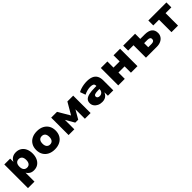

<svg xmlns="http://www.w3.org/2000/svg" viewBox="425 -2130 3924 3924"><g transform="rotate(-45 2387.5 -167.5)"><path d="M73 180V-504H242V-412H244Q267 -462 312 -488.5Q357 -515 416 -515Q486 -515 537 -481.5Q588 -448 615 -389Q642 -330 642 -252Q642 -177 616 -117.5Q590 -58 540 -23.5Q490 11 418 11Q362 11 322.5 -13.5Q283 -38 262 -76H261V180ZM358 -128Q405 -128 430.5 -160Q456 -192 456 -252Q456 -313 430.5 -344Q405 -375 358 -375Q311 -375 285 -344Q259 -313 259 -252Q259 -192 285.5 -160Q312 -128 358 -128Z M1024 11Q938 11 874.5 -21.5Q811 -54 776.5 -113.5Q742 -173 742 -252Q742 -332 776.5 -391Q811 -450 874.5 -482.5Q938 -515 1024 -515Q1110 -515 1173 -482.5Q1236 -450 1271 -391Q1306 -332 1306 -252Q1306 -173 1271.5 -113.5Q1237 -54 1173.5 -21.5Q1110 11 1024 11ZM1024 -130Q1071 -130 1097 -161.5Q1123 -193 1123 -252Q1123 -312 1097 -342.5Q1071 -373 1024 -373Q977 -373 951 -342.5Q925 -312 925 -252Q925 -193 951.5 -161.5Q978 -130 1024 -130Z M1427 0V-503H1595L1746 -247L1895 -503H2063V0H1898V-280H1902L1788 -83H1703L1589 -280H1593V0Z M2393 11Q2335 11 2289.5 -11Q2244 -33 2218 -70.5Q2192 -108 2192 -156Q2192 -209 2223 -242Q2254 -275 2321 -291Q2388 -307 2496 -307H2560V-220H2505Q2472 -220 2447.5 -217Q2423 -214 2406.5 -208Q2390 -202 2382 -191Q2374 -180 2374 -164Q2374 -140 2392 -126Q2410 -112 2443 -112Q2469 -112 2490.5 -124Q2512 -136 2525 -158.5Q2538 -181 2538 -210V-314Q2538 -355 2513 -370Q2488 -385 2436 -385Q2398 -385 2352 -374Q2306 -363 2255 -338L2213 -455Q2249 -475 2290.5 -488Q2332 -501 2377 -508Q2422 -515 2468 -515Q2548 -515 2604 -491.5Q2660 -468 2689.5 -418Q2719 -368 2719 -287V0H2563V-96H2560Q2546 -63 2523.5 -39Q2501 -15 2469 -2Q2437 11 2393 11Z M2862 0V-503H3051V-326H3229V-503H3418V0H3229V-183H3051V0Z M3663 0V-360H3508V-503H3852V-354H3979Q4087 -354 4142 -310.5Q4197 -267 4197 -181Q4197 -128 4169.5 -87Q4142 -46 4093 -23Q4044 0 3979 0ZM3847 -118H3944Q3980 -118 4001.5 -133Q4023 -148 4023 -179Q4023 -211 4001.5 -223.5Q3980 -236 3944 -236H3847Z M4401 0V-360H4235V-503H4757V-360H4590V0Z"/></g></svg>

Font: Nunito Sans 8pt Black
Style: Regular
Weight: 900
Version: Version 3.101;gftools[0.9.27]